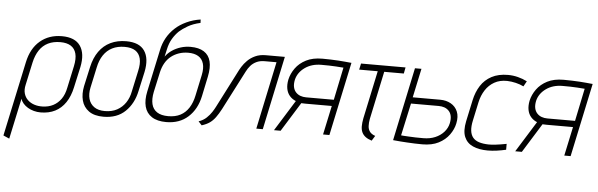

<svg xmlns="http://www.w3.org/2000/svg" viewBox="-60 -894 4046 1298"><g transform="rotate(5 1963.0 -244.5)"><path d="M441 -171 472 -311Q491 -403 455 -455.5Q419 -508 330 -508Q242 -508 182 -457Q122 -406 102 -311L-6 195L35 213L94 -63Q99 -46 112 -31Q125 -16 143.5 -5Q162 6 184.5 12Q207 18 230 18Q286 18 328.5 -3.5Q371 -25 399.5 -67.5Q428 -110 441 -171ZM428 -313 396 -164Q387 -118 365.5 -87.5Q344 -57 312.5 -40.5Q281 -24 240 -23Q210 -22 184 -30.5Q158 -39 139.5 -56.5Q121 -74 113.5 -100Q106 -126 114 -160L147 -313Q158 -363 181 -397.5Q204 -432 239.5 -449.5Q275 -467 323 -467Q367 -467 394 -450Q421 -433 430 -399Q439 -365 428 -313Z M878 -185 907 -316Q926 -408 890.5 -460Q855 -512 766 -512Q706 -512 659.5 -489.5Q613 -467 582 -423.5Q551 -380 537 -316L508 -185Q497 -131 508.5 -87Q520 -43 556.5 -16.5Q593 10 656 10Q748 10 804 -44Q860 -98 878 -185ZM863 -317 833 -178Q825 -134 802.5 -100.5Q780 -67 745 -48Q710 -29 662 -29Q617 -29 589.5 -48.5Q562 -68 552.5 -101.5Q543 -135 552 -178L582 -317Q592 -367 615.5 -402Q639 -437 675 -455Q711 -473 759 -473Q805 -473 831.5 -455.5Q858 -438 866.5 -403.5Q875 -369 863 -317Z M1202 -512Q1168 -512 1136 -502Q1104 -492 1077.5 -474Q1051 -456 1033 -431L1044 -480Q1053 -523 1071.5 -554Q1090 -585 1114 -608Q1135 -627 1170 -647.5Q1205 -668 1255 -679L1254 -702Q1204 -695 1159 -674Q1114 -653 1084 -625Q1050 -594 1028.5 -555.5Q1007 -517 998 -472L937 -187Q924 -127 935.5 -83Q947 -39 984 -15Q1021 9 1082 9Q1172 9 1230.5 -44Q1289 -97 1308 -187L1336 -321Q1349 -383 1338.5 -425.5Q1328 -468 1293.5 -490Q1259 -512 1202 -512ZM1190 -471Q1232 -471 1258.5 -455Q1285 -439 1294.5 -407Q1304 -375 1294 -328L1264 -187Q1254 -138 1231.5 -103Q1209 -68 1174.5 -50Q1140 -32 1092 -32Q1044 -32 1016 -50.5Q988 -69 979.5 -103.5Q971 -138 981 -187L1011 -324Q1019 -359 1035 -386.5Q1051 -414 1074.5 -432.5Q1098 -451 1127.5 -461Q1157 -471 1190 -471Z M1714 -500Q1673 -500 1642.5 -486Q1612 -472 1590.5 -450.5Q1569 -429 1555.5 -407Q1542 -385 1534 -368L1408 -122Q1401 -108 1387.5 -87Q1374 -66 1353 -46Q1332 -26 1300 -15L1323 10Q1355 0 1376.5 -15Q1398 -30 1415.5 -54Q1433 -78 1451 -112L1588 -378Q1599 -400 1614.5 -418Q1630 -436 1653.5 -447.5Q1677 -459 1710 -459H1790L1693 0H1737L1843 -500Z M2097 -510Q2032 -510 1987 -487Q1942 -464 1915.5 -427Q1889 -390 1880 -349Q1873 -314 1878.5 -286Q1884 -258 1901 -238.5Q1918 -219 1943 -209L1813 0H1858L1981 -198Q1985 -198 1993.5 -197.5Q2002 -197 2011 -197Q2020 -197 2023 -197H2188L2146 0H2189L2295 -499Q2294 -499 2282.5 -500Q2271 -501 2251.5 -503Q2232 -505 2207 -506.5Q2182 -508 2154 -509Q2126 -510 2097 -510ZM2010 -240Q1989 -240 1971 -246.5Q1953 -253 1940 -267Q1927 -281 1922.5 -302Q1918 -323 1924 -352Q1936 -402 1982 -435Q2028 -468 2094 -468Q2122 -468 2147.5 -467.5Q2173 -467 2193.5 -465.5Q2214 -464 2227.5 -463Q2241 -462 2244 -462L2198 -240Z M2452 -133 2521 -458H2654L2662 -500H2360L2351 -458H2477L2408 -133Q2402 -102 2402 -78.5Q2402 -55 2410 -37.5Q2418 -20 2434.5 -7.5Q2451 5 2477 13L2498 -21Q2472 -30 2460.5 -46Q2449 -62 2448 -84Q2447 -106 2452 -133Z M2914 -303H2728L2770 -500H2726L2621 -3Q2624 -3 2637.5 -1.5Q2651 0 2671.5 1.5Q2692 3 2717 4.5Q2742 6 2768.5 7Q2795 8 2820 8Q2885 8 2930 -15Q2975 -38 3002 -75.5Q3029 -113 3037 -153Q3047 -200 3033 -233.5Q3019 -267 2987.5 -285Q2956 -303 2914 -303ZM2823 -34Q2796 -34 2770 -34.5Q2744 -35 2723.5 -36.5Q2703 -38 2689.5 -38.5Q2676 -39 2672 -40L2720 -260H2908Q2929 -260 2946.5 -254Q2964 -248 2977 -234.5Q2990 -221 2994.5 -200Q2999 -179 2993 -150Q2986 -117 2962.5 -90.5Q2939 -64 2903.5 -49Q2868 -34 2823 -34Z M3467 -442 3487 -478Q3458 -493 3424.5 -501.5Q3391 -510 3357 -510Q3292 -510 3246 -485.5Q3200 -461 3172.5 -418Q3145 -375 3133 -319L3102 -174Q3088 -107 3105 -66.5Q3122 -26 3163.5 -7.5Q3205 11 3264 11Q3294 11 3326 6.5Q3358 2 3388 -5V-45Q3388 -45 3377.5 -43Q3367 -41 3349.5 -38Q3332 -35 3310.5 -32.5Q3289 -30 3266 -30Q3228 -31 3201.5 -39.5Q3175 -48 3160 -66Q3145 -84 3141.5 -113Q3138 -142 3147 -183L3174 -309Q3184 -355 3207.5 -391.5Q3231 -428 3268 -449Q3305 -470 3355 -469Q3384 -468 3413.5 -461Q3443 -454 3467 -442Z M3734 -510Q3669 -510 3624 -487Q3579 -464 3552.5 -427Q3526 -390 3517 -349Q3510 -314 3515.5 -286Q3521 -258 3538 -238.5Q3555 -219 3580 -209L3450 0H3495L3618 -198Q3622 -198 3630.5 -197.5Q3639 -197 3648 -197Q3657 -197 3660 -197H3825L3783 0H3826L3932 -499Q3931 -499 3919.5 -500Q3908 -501 3888.5 -503Q3869 -505 3844 -506.5Q3819 -508 3791 -509Q3763 -510 3734 -510ZM3647 -240Q3626 -240 3608 -246.5Q3590 -253 3577 -267Q3564 -281 3559.5 -302Q3555 -323 3561 -352Q3573 -402 3619 -435Q3665 -468 3731 -468Q3759 -468 3784.5 -467.5Q3810 -467 3830.5 -465.5Q3851 -464 3864.5 -463Q3878 -462 3881 -462L3835 -240Z"/></g></svg>

Font: Advent Pro Light
Style: Italic
Weight: 300
Italic angle: -12°
Version: Version 3.000